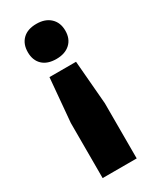

<svg xmlns="http://www.w3.org/2000/svg" viewBox="-185 -563 668 820"><g transform="rotate(-30 148.5 -153.0)"><path d="M64 203V-69L83 -284H214L232 -69V203ZM148 -336Q104 -336 80 -359Q56 -382 56 -422Q56 -462 80 -485.5Q104 -509 148 -509Q191 -509 216 -485.5Q241 -462 241 -422Q241 -382 216 -359Q191 -336 148 -336Z"/></g></svg>

Font: Prodigy Sans
Style: Bold
Weight: 700
Designer: Wei Huang
Foundry: Wei Huang
Version: Version 1.003; ttfautohint (v1.8.3)